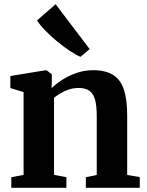

<svg xmlns="http://www.w3.org/2000/svg" viewBox="-20 -888 695 908"><path d="M91.5 -61V-452.5L29 -471.5V-528.5L193.5 -555.5H201L225 -536.5V-498L224 -471Q244.5 -491.5 275 -511Q305.5 -530.5 342.8 -543.2Q380 -556 420 -556Q478.5 -556 514 -534.2Q549.5 -512.5 565.5 -465.5Q581.5 -418.5 581.5 -342.5V-60.5L641 -50.5V0H386V-50L437.5 -60.5V-340Q437.5 -386.5 429.8 -415.5Q422 -444.5 403.5 -458.2Q385 -472 352 -472Q328 -472 306.5 -465Q285 -458 267 -447.2Q249 -436.5 235.5 -426V-61L294 -50V0H33.5V-50ZM360 -619.5Q338.5 -628.5 309.2 -648Q280 -667.5 249.5 -692.8Q219 -718 193.8 -744Q168.5 -770 155 -791.5L243 -868L404 -656L361 -619.5Z"/></svg>

Font: Merriweather 48pt
Style: Bold
Weight: 700
Version: Version 2.100